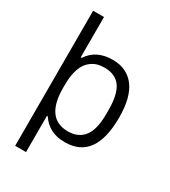

<svg xmlns="http://www.w3.org/2000/svg" viewBox="-215 -830 979 1107"><g transform="rotate(30 274.0 -276.5)"><path d="M69.8 172.9V-726.1H142.1V-458H148.9Q200.2 -538.1 311 -538.1Q404.3 -538.1 456.1 -470.7Q507.8 -403.3 507.8 -267.1Q507.8 12.2 306.2 12.2Q200.2 12.2 147.9 -67.9H142.1V172.9ZM291 -50.8Q359.4 -50.8 396.2 -97.4Q433.1 -144 433.1 -250V-274.9Q433.1 -379.4 398.7 -427.2Q364.3 -475.1 292 -475.1Q268.6 -475.1 248.5 -470.2Q228.5 -465.3 208.3 -451.4Q188 -437.5 173.8 -415.8Q159.7 -394 150.9 -358.2Q142.1 -322.3 142.1 -274.9V-254.9Q142.1 -50.8 291 -50.8Z"/></g></svg>

Font: Archivo Light
Style: Regular
Weight: 300
Designer: Hector Gatti
Foundry: Omnibus-Type
Version: Version 2.001